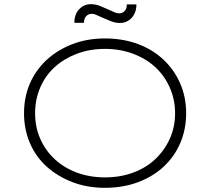

<svg xmlns="http://www.w3.org/2000/svg" viewBox="-20 -889 1006 919"><path d="M482 10Q397 10 326 -17.5Q255 -45 203 -92Q151 -139 123 -204.5Q95 -270 95 -347Q95 -424 123 -489Q151 -554 203 -602Q255 -650 326 -677.5Q397 -705 482 -705Q568 -705 639.5 -678.5Q711 -652 762.5 -603.5Q814 -555 842.5 -489.5Q871 -424 871 -347Q871 -269 842.5 -203.5Q814 -138 762.5 -90.5Q711 -43 639.5 -16.5Q568 10 482 10ZM483 -40Q556 -40 618 -63Q680 -86 724 -128Q768 -170 793 -225.5Q818 -281 818 -347Q818 -412 793 -469Q768 -526 724 -567Q680 -608 617.5 -631.5Q555 -655 483 -655Q409 -655 347.5 -631.5Q286 -608 241.5 -567.5Q197 -527 172.5 -470Q148 -413 148 -347Q148 -281 172.5 -225Q197 -169 241.5 -127.5Q286 -86 347.5 -63Q409 -40 483 -40ZM554 -779Q532 -779 511 -787.5Q490 -796 467 -806Q455 -811 442.5 -817Q430 -823 419 -823Q404 -823 393 -812Q382 -801 382 -780H336Q336 -821 359 -845Q382 -869 415 -869Q437 -869 457.5 -861Q478 -853 502 -842Q513 -837 526 -831Q539 -825 550 -825Q565 -825 576 -835.5Q587 -846 587 -868H633Q633 -841 622.5 -821Q612 -801 594 -790Q576 -779 554 -779Z"/></svg>

Font: Lexend Giga ExtraLight
Style: Regular
Weight: 250
Version: Version 1.007